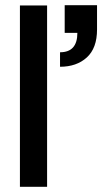

<svg xmlns="http://www.w3.org/2000/svg" viewBox="-20 -722 395 742"><path d="M57 -701H162V0H57ZM212 -464V-520Q279 -520 279 -595H230V-702H355V-608Q355 -536 315.5 -500Q276 -464 212 -464Z"/></svg>

Font: LT Superior Semi-bold
Style: Regular
Weight: 600
Designer: Daniel Lyons
Foundry: LyonsType
Version: Version 1.0